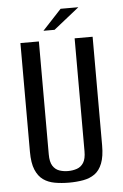

<svg xmlns="http://www.w3.org/2000/svg" viewBox="-53 -758 518 808"><g transform="rotate(-5 206.0 -354.0)"><path d="M206 12Q174 12 146 7Q118 2 97.5 -12.5Q77 -27 65 -55.5Q53 -84 53 -132V-591H131V-114Q131 -82 141.5 -65.5Q152 -49 169 -43Q186 -37 206 -37Q226 -37 243.5 -43Q261 -49 271.5 -65.5Q282 -82 282 -114V-591H358V-132Q358 -85 346.5 -56Q335 -27 314.5 -12.5Q294 2 266 7Q238 12 206 12ZM154 -634 234 -720H309L201 -634Z"/></g></svg>

Font: Alumni Sans Medium
Style: Regular
Weight: 500
Designer: Robert E. Leuschke
Foundry: Robert E. Leuschke
Version: Version 1.018